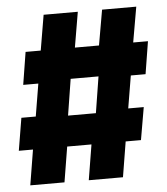

<svg xmlns="http://www.w3.org/2000/svg" viewBox="-48 -668 617 711"><g transform="rotate(-5 260.5 -312.5)"><path d="M36.1 0 57.6 -131.2H4.9L25 -252.1H78.5L98.6 -372.9H42.4L61.8 -493.8H118.1L140.3 -625H267.4L245.1 -493.8H334.7L357.6 -625H484.7L461.8 -493.8H516.7L497.2 -372.9H442.4L422.2 -252.1H479.9L459 -131.2H402.1L380.6 0H253.5L275 -131.2H184.7L163.2 0ZM197.9 -245.1H301.4L322.9 -379.9H219.4Z"/></g></svg>

Font: Afacad Flux ExtraBold
Style: Regular
Weight: 800
Designer: Kristian Moeller
Foundry: Dicotype
Version: Version 1.100